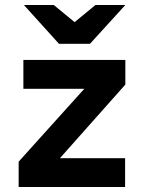

<svg xmlns="http://www.w3.org/2000/svg" viewBox="-20 -752 584 772"><path d="M217 -576 76 -732H196L280 -663L364 -732H484L342 -576ZM55 -102 319 -395H74V-511H484V-412L221 -116H483V0H55Z"/></svg>

Font: OVRPSS Recut ExtraBold
Style: Regular
Weight: 800
Designer: Giant Group
Foundry: Giant Group
Version: Version 1.001;hotconv 1.0.109;makeotfexe 2.5.65596